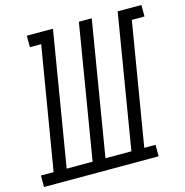

<svg xmlns="http://www.w3.org/2000/svg" viewBox="-148 -836 905 937"><g transform="rotate(-15 304.5 -367.5)"><path d="M-40 0V-58H24L127 -677H70V-735H202L90 -58H221L333 -735H398L286 -58H417L529 -735H649V-677H585L482 -58H539V0Z"/></g></svg>

Font: Iosevka Curly Slab LtEx
Style: Italic
Weight: 300
Width: 7
Italic angle: -9°
Monospace: yes
Designer: Belleve Invis
Foundry: Belleve Invis
Version: Version 11.1.0; ttfautohint (v1.8.3)